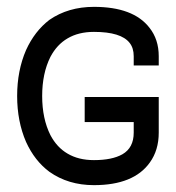

<svg xmlns="http://www.w3.org/2000/svg" viewBox="-20 -540 513 560"><path d="M254 0Q370 0 417 -66Q443 -102 443 -153V-257H227V-184H370V-153Q370 -109 337 -90Q307 -73 254 -73Q209 -73 177 -92Q146 -110 127 -146Q103 -194 103 -260Q103 -326 127 -374Q146 -410 177 -428Q209 -447 254 -447Q333 -447 358 -415Q370 -400 370 -376V-349H443V-376Q443 -425 416 -459Q369 -520 254 -520Q179 -520 124 -482Q81 -449 56 -394Q30 -334 30 -260Q30 -186 56 -126Q81 -71 124 -39Q179 0 254 0Z"/></svg>

Font: Venice Serif Bold
Style: Regular
Weight: 700
Designer: Bruno Pierini
Foundry: Unio | Creative Solutions
Version: Version 1.000;PS 001.000;hotconv 1.0.70;makeotf.lib2.5.58329